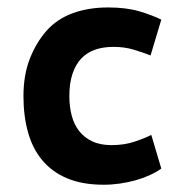

<svg xmlns="http://www.w3.org/2000/svg" viewBox="-20 -490 484 523"><path d="M43.9 0ZM419.4 -30.8Q404.8 -20.5 387 -12.5Q369.1 -4.4 348.9 1.2Q328.6 6.8 306.6 10Q284.7 13.2 262.7 13.2Q204.1 13.2 162.6 -4.4Q121.1 -22 94.7 -54Q68.4 -85.9 56.2 -130.1Q43.9 -174.3 43.9 -228Q43.9 -285.2 61 -329.3Q78.1 -373.5 106.4 -405.8Q134.8 -438 177.7 -453.9Q220.7 -469.7 274.4 -469.7Q323.2 -469.7 358.4 -459.5Q393.6 -449.2 419.4 -436.5L390.1 -338.9Q366.7 -348.1 342.5 -355.2Q318.4 -362.3 288.6 -362.3Q261.7 -362.3 240 -355Q218.3 -347.7 202.6 -332Q186.5 -315.4 177.7 -289.6Q168.9 -263.7 168.9 -228Q168.9 -199.7 175.3 -175.3Q181.6 -150.9 195.6 -133.1Q209.5 -115.2 231.2 -105Q252.9 -94.7 283.7 -94.7Q317.9 -94.7 345.5 -103.8Q373 -112.8 392.1 -122.6Z"/></svg>

Font: PT Astra Sans
Style: Bold
Weight: 700
Designer: A.Korolkova, I. Chaeva
Foundry: ParaType Ltd
Version: Version 1.001; ttfautohint (v1.6)